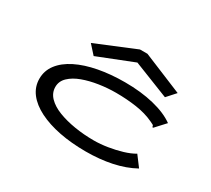

<svg xmlns="http://www.w3.org/2000/svg" viewBox="-134 -916 1269 1157"><g transform="rotate(30 500.0 -337.0)"><path d="M565 11Q465 11 381 -5.5Q297 -22 234.5 -53.5Q172 -85 138 -129.5Q104 -174 104 -230Q104 -286 138 -330.5Q172 -375 234 -406Q296 -437 380 -453Q464 -469 563 -469Q674 -469 764 -447Q854 -425 909 -385L851 -322L844 -315L839 -319Q839 -328 832.5 -331.5Q826 -335 811 -342Q758 -367 690 -377Q622 -387 547 -387Q489 -387 430 -378Q371 -369 322 -351Q273 -333 242.5 -304Q212 -275 212 -235Q212 -194 242 -163Q272 -132 323.5 -112Q375 -92 439.5 -81.5Q504 -71 573 -71Q619 -71 669 -79Q719 -87 764 -100.5Q809 -114 841 -133L895 -61Q828 -24 744.5 -6.5Q661 11 565 11ZM319 -511 265 -571 541 -685H593L869 -571L815 -511L567 -609Z"/></g></svg>

Font: Inconsolata UltraExpanded Medium
Style: Regular
Weight: 500
Width: 9
Monospace: yes
Designer: Raph Levien, Cyreal, Brenton Simpson
Foundry: Raph Levien, Cyreal, Google
Version: Version 3.001; ttfautohint (v1.8.2.53-6de2)